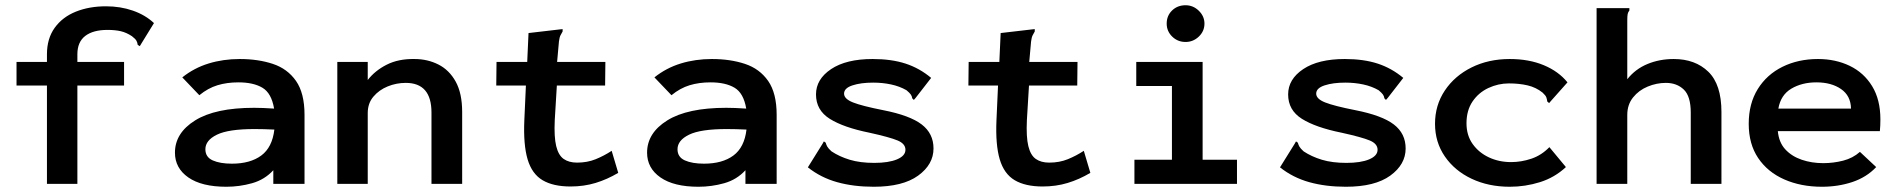

<svg xmlns="http://www.w3.org/2000/svg" viewBox="-20 -701 7240 732"><path d="M159 -375H43V-465H159V-494Q159 -554 188.5 -595Q218 -636 269 -656.5Q320 -677 384 -677Q439 -677 486.5 -660.5Q534 -644 567 -613L519 -535L513 -525L505 -530Q504 -539 500 -546Q496 -553 483 -563Q462 -577 440.5 -582Q419 -587 390 -587Q335 -587 305 -564Q275 -541 275 -494V-465H453V-375H275V0H159Z M843 11Q749 11 698 -24.5Q647 -60 647 -119Q647 -194 724 -242Q801 -290 949 -290Q980 -290 1025 -287Q1015 -346 980.5 -366.5Q946 -387 889 -387Q845 -387 809 -376Q773 -365 740 -338L675 -406Q720 -442 775.5 -459Q831 -476 894 -476Q964 -476 1020 -457.5Q1076 -439 1108.5 -392.5Q1141 -346 1141 -263V0H1022V-52Q989 -16 941 -2.5Q893 11 843 11ZM763 -132Q763 -102 791 -89.5Q819 -77 864 -77Q934 -77 976 -108Q1018 -139 1026 -207Q1007 -208 986 -208.5Q965 -209 950 -209Q851 -209 807 -187.5Q763 -166 763 -132Z M1266 0V-465H1382V-396Q1410 -432 1454.5 -454.5Q1499 -477 1560 -476Q1610 -476 1651.5 -455Q1693 -434 1717.5 -389.5Q1742 -345 1742 -274V0H1625V-272Q1625 -385 1527 -385Q1491 -385 1458 -371.5Q1425 -358 1403.5 -332.5Q1382 -307 1382 -270V0Z M2155 10Q2089 10 2048.5 -14Q2008 -38 1991.5 -93.5Q1975 -149 1979 -242L1985 -375H1872L1873 -465H1990L1995 -575L2115 -589L2125 -590V-581Q2121 -574 2117 -566.5Q2113 -559 2111 -543L2104 -465H2288L2287 -375H2103L2095 -243Q2092 -179 2100.5 -144Q2109 -109 2129 -95Q2149 -81 2180 -81Q2219 -81 2251 -94Q2283 -107 2312 -126L2337 -42Q2295 -17 2250.5 -3.5Q2206 10 2155 10Z M2643 11Q2549 11 2498 -24.5Q2447 -60 2447 -119Q2447 -194 2524 -242Q2601 -290 2749 -290Q2780 -290 2825 -287Q2815 -346 2780.5 -366.5Q2746 -387 2689 -387Q2645 -387 2609 -376Q2573 -365 2540 -338L2475 -406Q2520 -442 2575.5 -459Q2631 -476 2694 -476Q2764 -476 2820 -457.5Q2876 -439 2908.5 -392.5Q2941 -346 2941 -263V0H2822V-52Q2789 -16 2741 -2.5Q2693 11 2643 11ZM2563 -132Q2563 -102 2591 -89.5Q2619 -77 2664 -77Q2734 -77 2776 -108Q2818 -139 2826 -207Q2807 -208 2786 -208.5Q2765 -209 2750 -209Q2651 -209 2607 -187.5Q2563 -166 2563 -132Z M3311 11Q3234 11 3171.5 -6.5Q3109 -24 3060 -63L3116 -153L3121 -162L3128 -157Q3130 -149 3134 -142Q3138 -135 3150 -124Q3180 -104 3219.5 -92Q3259 -80 3313 -80Q3368 -80 3400 -93.5Q3432 -107 3432 -130Q3432 -153 3402 -165.5Q3372 -178 3295 -195Q3196 -215 3143.5 -248Q3091 -281 3091 -341Q3091 -399 3148.5 -437.5Q3206 -476 3307 -476Q3379 -476 3432.5 -458.5Q3486 -441 3530 -404L3471 -328L3464 -320L3458 -326Q3457 -334 3452.5 -340.5Q3448 -347 3436 -357Q3410 -372 3377.5 -379Q3345 -386 3309 -386Q3262 -386 3230 -375.5Q3198 -365 3198 -344Q3198 -324 3232 -310.5Q3266 -297 3347 -281Q3449 -261 3494 -226.5Q3539 -192 3539 -135Q3539 -74 3480.5 -31.5Q3422 11 3311 11Z M3955 10Q3889 10 3848.5 -14Q3808 -38 3791.5 -93.5Q3775 -149 3779 -242L3785 -375H3672L3673 -465H3790L3795 -575L3915 -589L3925 -590V-581Q3921 -574 3917 -566.5Q3913 -559 3911 -543L3904 -465H4088L4087 -375H3903L3895 -243Q3892 -179 3900.5 -144Q3909 -109 3929 -95Q3949 -81 3980 -81Q4019 -81 4051 -94Q4083 -107 4112 -126L4137 -42Q4095 -17 4050.5 -3.5Q4006 10 3955 10Z M4305 0V-92H4448V-373H4312V-465H4565V-92H4696V0ZM4500 -541Q4470 -541 4449 -561.5Q4428 -582 4428 -611Q4428 -641 4448.5 -661Q4469 -681 4500 -681Q4529 -681 4550.5 -660Q4572 -639 4572 -611Q4572 -582 4550.5 -561.5Q4529 -541 4500 -541Z M5111 11Q5034 11 4971.5 -6.5Q4909 -24 4860 -63L4916 -153L4921 -162L4928 -157Q4930 -149 4934 -142Q4938 -135 4950 -124Q4980 -104 5019.5 -92Q5059 -80 5113 -80Q5168 -80 5200 -93.5Q5232 -107 5232 -130Q5232 -153 5202 -165.5Q5172 -178 5095 -195Q4996 -215 4943.5 -248Q4891 -281 4891 -341Q4891 -399 4948.5 -437.5Q5006 -476 5107 -476Q5179 -476 5232.5 -458.5Q5286 -441 5330 -404L5271 -328L5264 -320L5258 -326Q5257 -334 5252.5 -340.5Q5248 -347 5236 -357Q5210 -372 5177.5 -379Q5145 -386 5109 -386Q5062 -386 5030 -375.5Q4998 -365 4998 -344Q4998 -324 5032 -310.5Q5066 -297 5147 -281Q5249 -261 5294 -226.5Q5339 -192 5339 -135Q5339 -74 5280.5 -31.5Q5222 11 5111 11Z M5736 11Q5655 11 5590.5 -19.5Q5526 -50 5488.5 -104.5Q5451 -159 5451 -229Q5451 -300 5488.5 -356Q5526 -412 5590.5 -444Q5655 -476 5736 -476Q5809 -476 5865.5 -452.5Q5922 -429 5956 -387L5892 -315L5886 -308L5879 -314Q5878 -322 5875.5 -329.5Q5873 -337 5861 -348Q5836 -368 5804 -375.5Q5772 -383 5733 -383Q5692 -383 5654.5 -365.5Q5617 -348 5594 -314Q5571 -280 5571 -231Q5571 -185 5594.5 -152Q5618 -119 5656.5 -101Q5695 -83 5741 -83Q5780 -83 5818.5 -96Q5857 -109 5887 -140L5950 -64Q5907 -24 5851 -6.5Q5795 11 5736 11Z M6067 -670H6192V-661Q6187 -655 6185.5 -647.5Q6184 -640 6184 -624V-399Q6215 -438 6261 -457Q6307 -476 6361 -476Q6443 -476 6493 -427.5Q6543 -379 6543 -274V0H6426V-272Q6426 -334 6399.5 -359.5Q6373 -385 6331 -385Q6296 -385 6262 -371Q6228 -357 6206 -329.5Q6184 -302 6184 -263V0H6067Z M6926 11Q6846 11 6782.5 -17Q6719 -45 6683 -98.5Q6647 -152 6647 -229Q6647 -306 6681.5 -361.5Q6716 -417 6776 -446.5Q6836 -476 6911 -476Q6978 -476 7032 -450Q7086 -424 7117.5 -372.5Q7149 -321 7149 -246Q7149 -236 7148.5 -223Q7148 -210 7147 -201H6758Q6762 -158 6786.5 -131.5Q6811 -105 6849 -92Q6887 -79 6931 -79Q6970 -79 7007 -88.5Q7044 -98 7071 -122L7133 -64Q7096 -25 7042 -7Q6988 11 6926 11ZM6760 -287H7037Q7036 -336 6999 -361.5Q6962 -387 6905 -387Q6850 -387 6809.5 -363Q6769 -339 6760 -287Z"/></svg>

Font: Inconsolata Expanded Bold
Style: Regular
Weight: 700
Width: 7
Monospace: yes
Designer: Raph Levien, Cyreal, Brenton Simpson
Foundry: Raph Levien, Cyreal, Google
Version: Version 3.001; ttfautohint (v1.8.2.53-6de2)